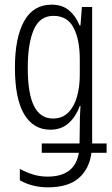

<svg xmlns="http://www.w3.org/2000/svg" viewBox="-20 -562 481 823"><path d="M201 -542Q247 -542 276 -517.5Q305 -493 321 -453H325L331 -532H375V53H437V93H372Q363 162 317.5 201.5Q272 241 185 241Q119 241 65 211V162Q95 178 123.5 186.5Q152 195 184 195Q301 195 318 93H159V53H321L322 -16Q322 -36 322.5 -58.5Q323 -81 325 -108H322Q305 -61 273.5 -33.5Q242 -6 196 -6Q123 -6 83.5 -72.5Q44 -139 44 -272Q44 -401 83.5 -471.5Q123 -542 201 -542ZM209 -494Q150 -494 124.5 -434Q99 -374 99 -272Q99 -160 126 -107Q153 -54 207 -54Q247 -54 272.5 -79.5Q298 -105 310 -147.5Q322 -190 322 -241V-307Q322 -392 295.5 -443Q269 -494 209 -494Z"/></svg>

Font: Noto Sans ExtraCondensed Light
Style: Regular
Weight: 300
Width: 2
Designer: Monotype Design Team
Foundry: Monotype Imaging Inc.
Version: Version 2.013; ttfautohint (v1.8.4.7-5d5b)